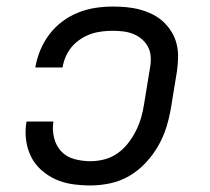

<svg xmlns="http://www.w3.org/2000/svg" viewBox="-20 -558 640 586"><path d="M256 8Q228 8 200.5 4Q173 0 149 -11Q125 -22 105.5 -39.5Q86 -57 74.5 -80.5Q63 -104 59.5 -131.5Q56 -159 61 -187H143Q139 -162 145 -137.5Q151 -113 167 -96Q183 -79 207 -72.5Q231 -66 256 -66Q277 -66 298.5 -71.5Q320 -77 338.5 -90Q357 -103 371 -121Q385 -139 395 -159Q405 -179 411 -200Q417 -221 420 -242L438 -352Q441 -368 440 -384.5Q439 -401 432 -414.5Q425 -428 413.5 -438Q402 -448 387.5 -454Q373 -460 357 -462Q341 -464 324 -464Q308 -464 291 -462Q274 -460 258 -454.5Q242 -449 226.5 -439Q211 -429 199.5 -415.5Q188 -402 181 -386Q174 -370 171 -353Q171 -353 171 -352.5Q171 -352 171 -352H88Q88 -353 88 -353.5Q88 -354 88 -354Q93 -381 103.5 -406Q114 -431 131 -453.5Q148 -476 171 -493Q194 -510 219.5 -520Q245 -530 271.5 -534Q298 -538 324 -538Q346 -538 367 -536Q388 -534 408 -528.5Q428 -523 446 -514Q464 -505 478.5 -491.5Q493 -478 503.5 -461Q514 -444 519 -424Q524 -404 523.5 -382.5Q523 -361 520 -340L502 -230Q497 -200 488 -170.5Q479 -141 463 -113Q447 -85 424.5 -61Q402 -37 374.5 -21Q347 -5 316.5 1.5Q286 8 256 8Z"/></svg>

Font: Iosevka Curly Extended
Style: Italic
Weight: 400
Width: 7
Italic angle: -9°
Monospace: yes
Designer: Belleve Invis
Foundry: Belleve Invis
Version: Version 11.1.0; ttfautohint (v1.8.3)